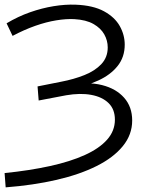

<svg xmlns="http://www.w3.org/2000/svg" viewBox="-40 -726 653 840"><path d="M-15.2 93.7 -19.9 31.2Q89.5 20.1 178.6 0.5Q267.6 -19 331.1 -47.8Q394.5 -76.5 428.6 -115Q462.7 -153.4 462.7 -202.3Q462.7 -247.8 435.1 -274.9Q407.5 -302 359.3 -310.9Q311.2 -319.8 249.5 -309.2L129.2 -286.3L124.3 -347.9L227.2 -368.4Q283.4 -379.1 329.8 -397.7Q376.2 -416.3 403.7 -445.9Q431.3 -475.5 431.3 -518.5Q431.3 -548.8 416.1 -575.8Q400.9 -602.8 369 -621Q337 -639.3 284.9 -642.3Q249.7 -644.1 206.2 -637Q162.7 -630 114.3 -613Q66 -596 15 -569L-11.2 -624Q39 -654 91.5 -672.4Q144 -690.8 194.8 -699Q245.7 -707.3 291.1 -705.5Q367.6 -702.5 414.9 -676.7Q462.1 -650.9 483.9 -612.1Q505.7 -573.3 505.7 -530.6Q505.7 -476.2 474.4 -437.1Q443.2 -398.1 390 -373.9Q336.8 -349.7 270.4 -336.8L268.1 -354.4Q345.1 -369.1 406.2 -353.8Q467.4 -338.5 502.8 -298.7Q538.3 -258.9 538.3 -198.8Q538.3 -136.8 497.3 -86.6Q456.4 -36.4 382.5 0.5Q308.6 37.5 207.5 60.9Q106.3 84.3 -15.2 93.7Z"/></svg>

Font: Montserrat Alternates Thin
Style: Regular
Weight: 100
Designer: Julieta Ulanovsky
Foundry: Julieta Ulanovsky
Version: Version 9.000